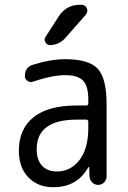

<svg xmlns="http://www.w3.org/2000/svg" viewBox="-20 -780 540 810"><path d="M304.7 -275.4Q134.8 -275.4 134.8 -150.4Q134.8 -105.5 157.2 -81.1Q179.7 -56.6 219.7 -56.6Q278.3 -56.6 315.4 -105Q352.5 -153.3 352.5 -240.2V-265.6Q352.5 -274.4 343.8 -275.4ZM205.1 9.8Q139.6 9.8 99.6 -31.7Q59.6 -73.2 59.6 -144.5Q59.6 -235.4 121.1 -285.2Q182.6 -335 304.7 -335H343.8Q352.5 -335 352.5 -342.8V-360.4Q352.5 -417 330.6 -439.9Q308.6 -462.9 254.9 -462.9Q200.2 -462.9 119.1 -435.5Q107.4 -430.7 96.2 -438.5Q85 -446.3 85 -459Q85 -497.1 119.1 -506.8Q193.4 -530.3 254.9 -530.3Q354.5 -530.3 392.1 -490.2Q429.7 -450.2 429.7 -339.8V-36.1Q429.7 -21.5 419.4 -10.7Q409.2 0 394 0Q378.9 0 368.7 -10.7Q358.4 -21.5 357.4 -36.1L356.4 -74.2Q356.4 -75.2 355.5 -75.2Q353.5 -75.2 352.5 -74.2Q305.7 9.8 205.1 9.8ZM317.4 -759.8H323.2Q339.8 -759.8 346.2 -745.6Q352.5 -731.4 341.8 -717.8L255.9 -620.1Q228.5 -589.8 190.4 -589.8Q177.7 -589.8 171.4 -602.1Q165 -614.3 171.9 -624L228.5 -711.9Q259.8 -759.8 317.4 -759.8Z"/></svg>

Font: Rounded Mgen+ 2m regular
Style: Regular
Weight: 400
Designer: [Source Han Sans]
Ryoko NISHIZUKA  (kana & ideographs); Paul D. Hunt (Latin, Greek & Cyrillic); Wenlong ZHANG  (bopomofo
Version: Version 1.059.20150602